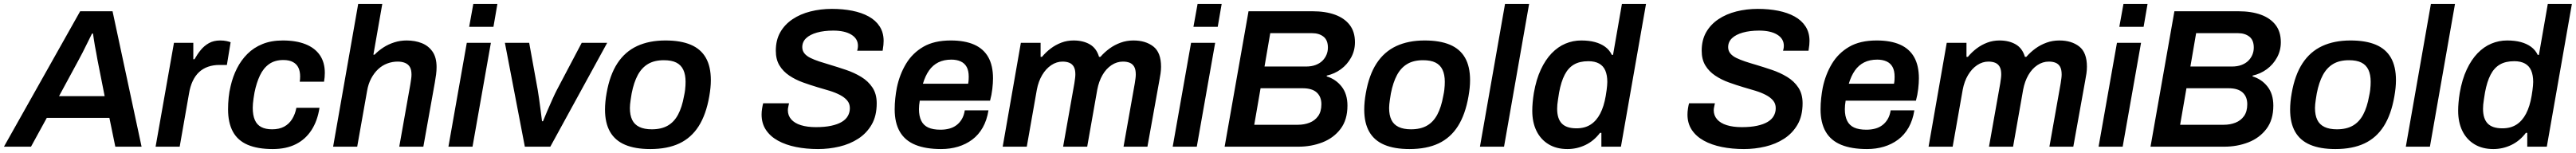

<svg xmlns="http://www.w3.org/2000/svg" viewBox="-60 -743 13045 775"><path d="M-40 0 346 -686H510L657 0H524L494 -146H177L97 0ZM239 -256H470L434 -438Q431 -456 427.5 -474.5Q424 -493 420.5 -511.5Q417 -530 415 -545.5Q413 -561 411 -573H406Q396 -553 383 -526.5Q370 -500 357.5 -475.5Q345 -451 336 -435Z M728 0 821 -526H919V-443H925Q939 -468 956.5 -489.5Q974 -511 998 -524.5Q1022 -538 1055 -538Q1073 -538 1087 -535Q1101 -532 1108 -529L1089 -414H1051Q1020 -414 994 -405Q968 -396 948.5 -378Q929 -360 916 -332.5Q903 -305 897 -268L850 0Z M1321 12Q1245 12 1194.5 -9.5Q1144 -31 1119.5 -76Q1095 -121 1095 -189Q1095 -219 1098 -249Q1101 -279 1108 -307Q1119 -355 1140 -396.5Q1161 -438 1193 -470Q1225 -502 1269.5 -520Q1314 -538 1372 -538Q1440 -538 1487.5 -519Q1535 -500 1560 -463.5Q1585 -427 1585 -374Q1585 -363 1584 -351.5Q1583 -340 1581 -329H1458Q1459 -336 1459.5 -342.5Q1460 -349 1460 -356Q1460 -381 1451.5 -399.5Q1443 -418 1424 -428.5Q1405 -439 1375 -439Q1332 -439 1303 -418.5Q1274 -398 1256.5 -361Q1239 -324 1229 -275Q1226 -258 1224 -244Q1222 -230 1221 -218.5Q1220 -207 1220 -197Q1220 -160 1230.5 -135.5Q1241 -111 1263 -99.5Q1285 -88 1318 -88Q1354 -88 1379 -101.5Q1404 -115 1419.5 -140Q1435 -165 1441 -197H1558Q1548 -131 1517.5 -84Q1487 -37 1438 -12.5Q1389 12 1321 12Z M1627 0 1754 -723H1876L1831 -466H1837Q1856 -486 1881.5 -502.5Q1907 -519 1937 -528.5Q1967 -538 1999 -538Q2042 -538 2076 -524.5Q2110 -511 2130.5 -481.5Q2151 -452 2151 -403Q2151 -385 2148.5 -365.5Q2146 -346 2142 -324L2084 0H1962L2018 -315Q2020 -329 2022 -341.5Q2024 -354 2024 -365Q2024 -390 2015.5 -404Q2007 -418 1991 -424.5Q1975 -431 1954 -431Q1927 -431 1901.5 -421.5Q1876 -412 1855.5 -393Q1835 -374 1820 -346Q1805 -318 1799 -282L1749 0Z M2316 -607 2337 -723H2459L2439 -607ZM2211 0 2304 -526H2426L2333 0Z M2598 0 2497 -526H2620L2663 -289Q2666 -272 2670 -243.5Q2674 -215 2678 -184.5Q2682 -154 2685 -129H2690Q2699 -152 2712 -182Q2725 -212 2738 -241Q2751 -270 2761 -289L2886 -526H3015L2727 0Z M3233 12Q3157 12 3106 -9.5Q3055 -31 3029.5 -75.5Q3004 -120 3004 -188Q3004 -207 3006 -228Q3008 -249 3012 -271Q3028 -363 3066.5 -422Q3105 -481 3166 -509.5Q3227 -538 3310 -538Q3387 -538 3438 -516.5Q3489 -495 3514.5 -450.5Q3540 -406 3540 -337Q3540 -318 3538 -298Q3536 -278 3532 -255Q3516 -163 3478.5 -104Q3441 -45 3380.5 -16.5Q3320 12 3233 12ZM3241 -88Q3289 -88 3321.5 -106.5Q3354 -125 3374 -162.5Q3394 -200 3404 -256Q3408 -274 3409.5 -287Q3411 -300 3411.5 -310Q3412 -320 3412 -329Q3412 -365 3400.5 -389.5Q3389 -414 3365 -426Q3341 -438 3302 -438Q3254 -438 3222 -419Q3190 -400 3170 -363Q3150 -326 3139 -270Q3136 -252 3134 -238.5Q3132 -225 3131 -215Q3130 -205 3130 -196Q3130 -160 3141.5 -136Q3153 -112 3178 -100Q3203 -88 3241 -88Z M4083 12Q4023 12 3971 1.5Q3919 -9 3880 -30.5Q3841 -52 3819 -85Q3797 -118 3797 -163Q3797 -177 3799.5 -193Q3802 -209 3805 -220H3936Q3935 -214 3932.5 -203.5Q3930 -193 3930 -185Q3930 -158 3947 -138.5Q3964 -119 3996 -109Q4028 -99 4072 -99Q4117 -99 4149.5 -106Q4182 -113 4203 -125.5Q4224 -138 4234 -156Q4244 -174 4244 -195Q4244 -218 4230.5 -234Q4217 -250 4194 -262Q4171 -274 4142 -283Q4113 -292 4081 -301Q4044 -312 4006.5 -325.5Q3969 -339 3937.5 -360Q3906 -381 3887.5 -411.5Q3869 -442 3869 -486Q3869 -540 3891.5 -579.5Q3914 -619 3953.5 -645.5Q3993 -672 4044.5 -685Q4096 -698 4153 -698Q4209 -698 4256.5 -688.5Q4304 -679 4339.5 -659.5Q4375 -640 4395 -609Q4415 -578 4415 -536Q4415 -527 4414 -515.5Q4413 -504 4410 -486H4281Q4284 -497 4284.5 -502.5Q4285 -508 4285 -511Q4285 -547 4251.5 -567.5Q4218 -588 4160 -588Q4113 -588 4077.5 -578Q4042 -568 4022.5 -549.5Q4003 -531 4003 -504Q4003 -486 4014 -472.5Q4025 -459 4044.5 -449.5Q4064 -440 4089.5 -431.5Q4115 -423 4143 -415Q4183 -403 4224.5 -389Q4266 -375 4301.5 -353.5Q4337 -332 4358.5 -299.5Q4380 -267 4380 -220Q4380 -156 4354.5 -112Q4329 -68 4286.5 -40.5Q4244 -13 4191 -0.5Q4138 12 4083 12Z M4706 12Q4628 12 4575.5 -9.5Q4523 -31 4497 -76Q4471 -121 4471 -189Q4471 -217 4474 -245Q4477 -273 4482 -299Q4496 -366 4528.5 -420Q4561 -474 4616 -506Q4671 -538 4755 -538Q4826 -538 4873.5 -517Q4921 -496 4945 -453.5Q4969 -411 4969 -346Q4969 -323 4965.5 -292.5Q4962 -262 4954 -233H4598Q4596 -221 4595 -210.5Q4594 -200 4594 -190Q4594 -155 4605.5 -131.5Q4617 -108 4641 -97Q4665 -86 4703 -86Q4727 -86 4747.5 -91.5Q4768 -97 4784 -109Q4800 -121 4811 -139.5Q4822 -158 4826 -184H4946Q4938 -134 4917 -97Q4896 -60 4864 -36Q4832 -12 4792 0Q4752 12 4706 12ZM4614 -319H4843Q4845 -329 4845.5 -338Q4846 -347 4846 -354Q4846 -385 4835.5 -404Q4825 -423 4805 -432Q4785 -441 4758 -441Q4720 -441 4692 -427Q4664 -413 4645 -386Q4626 -359 4614 -319Z M5018 0 5110 -526H5210V-455H5217Q5237 -479 5261.5 -497.5Q5286 -516 5315 -527Q5344 -538 5377 -538Q5425 -538 5459 -518.5Q5493 -499 5506 -455H5513Q5534 -479 5559.5 -497.5Q5585 -516 5615.5 -527Q5646 -538 5680 -538Q5742 -538 5781 -507.5Q5820 -477 5820 -405Q5820 -389 5817.5 -371Q5815 -353 5811 -333L5751 0H5630L5687 -321Q5689 -335 5690.5 -345.5Q5692 -356 5692 -366Q5692 -391 5684 -405Q5676 -419 5661.5 -425Q5647 -431 5627 -431Q5596 -431 5569 -413Q5542 -395 5523.5 -363Q5505 -331 5497 -289L5446 0H5324L5381 -321Q5383 -335 5384.5 -346Q5386 -357 5386 -367Q5386 -391 5378 -405Q5370 -419 5355.5 -425Q5341 -431 5321 -431Q5291 -431 5264 -413Q5237 -395 5218 -363Q5199 -331 5191 -289L5140 0Z M5984 -607 6005 -723H6127L6107 -607ZM5879 0 5972 -526H6094L6001 0Z M6142 0 6263 -686H6586Q6653 -686 6701 -668.5Q6749 -651 6775.5 -616.5Q6802 -582 6802 -529Q6802 -487 6782.5 -451.5Q6763 -416 6731 -392.5Q6699 -369 6659 -360V-356Q6705 -342 6734.5 -304.5Q6764 -267 6764 -208Q6764 -136 6729 -90Q6694 -44 6637.5 -22Q6581 0 6516 0ZM6292 -111H6513Q6545 -111 6572 -121.5Q6599 -132 6615.5 -155Q6632 -178 6632 -215Q6632 -253 6608.5 -274.5Q6585 -296 6537 -296H6324ZM6344 -406H6554Q6582 -406 6603 -414Q6624 -422 6637.5 -435.5Q6651 -449 6658 -466Q6665 -483 6665 -502Q6665 -540 6642.5 -557.5Q6620 -575 6585 -575H6373Z M7078 12Q7002 12 6951 -9.5Q6900 -31 6874.5 -75.5Q6849 -120 6849 -188Q6849 -207 6851 -228Q6853 -249 6857 -271Q6873 -363 6911.5 -422Q6950 -481 7011 -509.5Q7072 -538 7155 -538Q7232 -538 7283 -516.5Q7334 -495 7359.5 -450.5Q7385 -406 7385 -337Q7385 -318 7383 -298Q7381 -278 7377 -255Q7361 -163 7323.5 -104Q7286 -45 7225.5 -16.5Q7165 12 7078 12ZM7086 -88Q7134 -88 7166.5 -106.5Q7199 -125 7219 -162.5Q7239 -200 7249 -256Q7253 -274 7254.5 -287Q7256 -300 7256.5 -310Q7257 -320 7257 -329Q7257 -365 7245.5 -389.5Q7234 -414 7210 -426Q7186 -438 7147 -438Q7099 -438 7067 -419Q7035 -400 7015 -363Q6995 -326 6984 -270Q6981 -252 6979 -238.5Q6977 -225 6976 -215Q6975 -205 6975 -196Q6975 -160 6986.5 -136Q6998 -112 7023 -100Q7048 -88 7086 -88Z M7435 0 7562 -723H7684L7557 0Z M7878 12Q7823 12 7783 -12Q7743 -36 7721.5 -79.5Q7700 -123 7700 -182Q7700 -202 7702 -224.5Q7704 -247 7708 -272Q7720 -341 7743.5 -391Q7767 -441 7798.5 -473.5Q7830 -506 7868 -522Q7906 -538 7948 -538Q7987 -538 8017 -530Q8047 -522 8069 -506Q8091 -490 8103 -465H8109L8154 -723H8276L8149 0H8050V-70H8043Q8012 -29 7969 -8.5Q7926 12 7878 12ZM7924 -93Q7966 -93 7995.5 -112Q8025 -131 8044 -167.5Q8063 -204 8072 -257Q8075 -274 8076.5 -286.5Q8078 -299 8079 -309Q8080 -319 8080 -328Q8080 -362 8070 -385.5Q8060 -409 8038.5 -421Q8017 -433 7984 -433Q7940 -433 7911 -416Q7882 -399 7864 -364Q7846 -329 7836 -275Q7833 -255 7830.5 -240Q7828 -225 7827 -213.5Q7826 -202 7826 -192Q7826 -142 7849.5 -117.5Q7873 -93 7924 -93Z M8772 12Q8712 12 8660 1.5Q8608 -9 8569 -30.5Q8530 -52 8508 -85Q8486 -118 8486 -163Q8486 -177 8488.5 -193Q8491 -209 8494 -220H8625Q8624 -214 8621.5 -203.5Q8619 -193 8619 -185Q8619 -158 8636 -138.5Q8653 -119 8685 -109Q8717 -99 8761 -99Q8806 -99 8838.5 -106Q8871 -113 8892 -125.5Q8913 -138 8923 -156Q8933 -174 8933 -195Q8933 -218 8919.5 -234Q8906 -250 8883 -262Q8860 -274 8831 -283Q8802 -292 8770 -301Q8733 -312 8695.5 -325.5Q8658 -339 8626.5 -360Q8595 -381 8576.5 -411.5Q8558 -442 8558 -486Q8558 -540 8580.5 -579.5Q8603 -619 8642.5 -645.5Q8682 -672 8733.5 -685Q8785 -698 8842 -698Q8898 -698 8945.5 -688.5Q8993 -679 9028.5 -659.5Q9064 -640 9084 -609Q9104 -578 9104 -536Q9104 -527 9103 -515.5Q9102 -504 9099 -486H8970Q8973 -497 8973.5 -502.5Q8974 -508 8974 -511Q8974 -547 8940.5 -567.5Q8907 -588 8849 -588Q8802 -588 8766.5 -578Q8731 -568 8711.5 -549.5Q8692 -531 8692 -504Q8692 -486 8703 -472.5Q8714 -459 8733.5 -449.5Q8753 -440 8778.5 -431.5Q8804 -423 8832 -415Q8872 -403 8913.5 -389Q8955 -375 8990.5 -353.5Q9026 -332 9047.5 -299.5Q9069 -267 9069 -220Q9069 -156 9043.5 -112Q9018 -68 8975.5 -40.5Q8933 -13 8880 -0.5Q8827 12 8772 12Z M9395 12Q9317 12 9264.5 -9.5Q9212 -31 9186 -76Q9160 -121 9160 -189Q9160 -217 9163 -245Q9166 -273 9171 -299Q9185 -366 9217.5 -420Q9250 -474 9305 -506Q9360 -538 9444 -538Q9515 -538 9562.5 -517Q9610 -496 9634 -453.5Q9658 -411 9658 -346Q9658 -323 9654.5 -292.5Q9651 -262 9643 -233H9287Q9285 -221 9284 -210.5Q9283 -200 9283 -190Q9283 -155 9294.5 -131.5Q9306 -108 9330 -97Q9354 -86 9392 -86Q9416 -86 9436.5 -91.5Q9457 -97 9473 -109Q9489 -121 9500 -139.5Q9511 -158 9515 -184H9635Q9627 -134 9606 -97Q9585 -60 9553 -36Q9521 -12 9481 0Q9441 12 9395 12ZM9303 -319H9532Q9534 -329 9534.5 -338Q9535 -347 9535 -354Q9535 -385 9524.5 -404Q9514 -423 9494 -432Q9474 -441 9447 -441Q9409 -441 9381 -427Q9353 -413 9334 -386Q9315 -359 9303 -319Z M9707 0 9799 -526H9899V-455H9906Q9926 -479 9950.5 -497.5Q9975 -516 10004 -527Q10033 -538 10066 -538Q10114 -538 10148 -518.5Q10182 -499 10195 -455H10202Q10223 -479 10248.5 -497.5Q10274 -516 10304.5 -527Q10335 -538 10369 -538Q10431 -538 10470 -507.5Q10509 -477 10509 -405Q10509 -389 10506.5 -371Q10504 -353 10500 -333L10440 0H10319L10376 -321Q10378 -335 10379.5 -345.5Q10381 -356 10381 -366Q10381 -391 10373 -405Q10365 -419 10350.5 -425Q10336 -431 10316 -431Q10285 -431 10258 -413Q10231 -395 10212.5 -363Q10194 -331 10186 -289L10135 0H10013L10070 -321Q10072 -335 10073.5 -346Q10075 -357 10075 -367Q10075 -391 10067 -405Q10059 -419 10044.5 -425Q10030 -431 10010 -431Q9980 -431 9953 -413Q9926 -395 9907 -363Q9888 -331 9880 -289L9829 0Z M10673 -607 10694 -723H10816L10796 -607ZM10568 0 10661 -526H10783L10690 0Z M10831 0 10952 -686H11275Q11342 -686 11390 -668.5Q11438 -651 11464.5 -616.5Q11491 -582 11491 -529Q11491 -487 11471.5 -451.5Q11452 -416 11420 -392.5Q11388 -369 11348 -360V-356Q11394 -342 11423.5 -304.5Q11453 -267 11453 -208Q11453 -136 11418 -90Q11383 -44 11326.5 -22Q11270 0 11205 0ZM10981 -111H11202Q11234 -111 11261 -121.5Q11288 -132 11304.5 -155Q11321 -178 11321 -215Q11321 -253 11297.5 -274.5Q11274 -296 11226 -296H11013ZM11033 -406H11243Q11271 -406 11292 -414Q11313 -422 11326.5 -435.5Q11340 -449 11347 -466Q11354 -483 11354 -502Q11354 -540 11331.5 -557.5Q11309 -575 11274 -575H11062Z M11767 12Q11691 12 11640 -9.5Q11589 -31 11563.5 -75.5Q11538 -120 11538 -188Q11538 -207 11540 -228Q11542 -249 11546 -271Q11562 -363 11600.5 -422Q11639 -481 11700 -509.5Q11761 -538 11844 -538Q11921 -538 11972 -516.5Q12023 -495 12048.5 -450.5Q12074 -406 12074 -337Q12074 -318 12072 -298Q12070 -278 12066 -255Q12050 -163 12012.5 -104Q11975 -45 11914.5 -16.5Q11854 12 11767 12ZM11775 -88Q11823 -88 11855.5 -106.5Q11888 -125 11908 -162.5Q11928 -200 11938 -256Q11942 -274 11943.5 -287Q11945 -300 11945.5 -310Q11946 -320 11946 -329Q11946 -365 11934.5 -389.5Q11923 -414 11899 -426Q11875 -438 11836 -438Q11788 -438 11756 -419Q11724 -400 11704 -363Q11684 -326 11673 -270Q11670 -252 11668 -238.5Q11666 -225 11665 -215Q11664 -205 11664 -196Q11664 -160 11675.5 -136Q11687 -112 11712 -100Q11737 -88 11775 -88Z M12124 0 12251 -723H12373L12246 0Z M12567 12Q12512 12 12472 -12Q12432 -36 12410.5 -79.5Q12389 -123 12389 -182Q12389 -202 12391 -224.5Q12393 -247 12397 -272Q12409 -341 12432.5 -391Q12456 -441 12487.5 -473.5Q12519 -506 12557 -522Q12595 -538 12637 -538Q12676 -538 12706 -530Q12736 -522 12758 -506Q12780 -490 12792 -465H12798L12843 -723H12965L12838 0H12739V-70H12732Q12701 -29 12658 -8.5Q12615 12 12567 12ZM12613 -93Q12655 -93 12684.5 -112Q12714 -131 12733 -167.5Q12752 -204 12761 -257Q12764 -274 12765.5 -286.5Q12767 -299 12768 -309Q12769 -319 12769 -328Q12769 -362 12759 -385.5Q12749 -409 12727.5 -421Q12706 -433 12673 -433Q12629 -433 12600 -416Q12571 -399 12553 -364Q12535 -329 12525 -275Q12522 -255 12519.5 -240Q12517 -225 12516 -213.5Q12515 -202 12515 -192Q12515 -142 12538.5 -117.5Q12562 -93 12613 -93Z"/></svg>

Font: Archivo SemiBold SemiBold
Style: Italic
Weight: 600
Italic angle: -10°
Version: Version 2.001